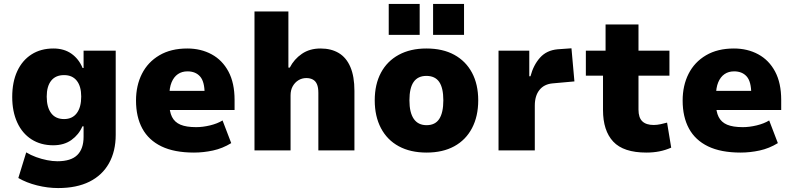

<svg xmlns="http://www.w3.org/2000/svg" viewBox="-20 -763 4022 974"><path d="M275 191Q222 191 168 177.5Q114 164 73 140L113 10Q136 24 163.5 34Q191 44 219 49.5Q247 55 271 55Q340 55 372 23.5Q404 -8 404 -69V-122H398Q380 -80 342.5 -53Q305 -26 250 -26Q187 -26 140 -56Q93 -86 67.5 -141.5Q42 -197 42 -271Q42 -347 67.5 -402Q93 -457 140 -487Q187 -517 251 -517Q305 -517 342.5 -490.5Q380 -464 399 -418H404V-506H567V-79Q567 4 533 65Q499 126 434 158.5Q369 191 275 191ZM305 -159Q347 -159 369.5 -189Q392 -219 392 -273Q392 -325 369.5 -353.5Q347 -382 305 -382Q262 -382 239.5 -353.5Q217 -325 217 -273Q217 -219 239.5 -189Q262 -159 305 -159Z M964 11Q864 11 799 -20.5Q734 -52 702 -111Q670 -170 670 -253Q670 -329 700 -388.5Q730 -448 788.5 -482.5Q847 -517 930 -517Q999 -517 1053.5 -487.5Q1108 -458 1139 -400Q1170 -342 1170 -256V-205H817V-302H1028L1018 -287Q1018 -349 995 -375Q972 -401 931 -401Q903 -401 882.5 -387Q862 -373 850.5 -345.5Q839 -318 839 -276V-240Q839 -197 852.5 -170Q866 -143 895.5 -130.5Q925 -118 975 -118Q1009 -118 1046 -127Q1083 -136 1109 -152L1153 -37Q1109 -10 1060.5 0.5Q1012 11 964 11Z M1271 0V-705H1443V-420H1450Q1472 -463 1511.5 -490Q1551 -517 1606 -517Q1660 -517 1698.5 -494Q1737 -471 1757.5 -423Q1778 -375 1778 -302V0H1595V-292Q1595 -319 1588 -335.5Q1581 -352 1567 -359.5Q1553 -367 1534 -367Q1512 -367 1494 -356Q1476 -345 1465 -325.5Q1454 -306 1454 -279V0Z M2144 11Q2062 11 2003 -21Q1944 -53 1912.5 -113Q1881 -173 1881 -254Q1881 -335 1912.5 -394Q1944 -453 2003 -485Q2062 -517 2143 -517Q2226 -517 2284.5 -485Q2343 -453 2374.5 -394Q2406 -335 2406 -254Q2406 -173 2374.5 -113Q2343 -53 2284.5 -21Q2226 11 2144 11ZM2144 -128Q2188 -128 2208.5 -160Q2229 -192 2229 -254Q2229 -317 2208 -347.5Q2187 -378 2143 -378Q2100 -378 2078.5 -347.5Q2057 -317 2057 -254Q2057 -192 2079 -160Q2101 -128 2144 -128ZM2177 -586V-743H2334V-586ZM1952 -586V-743H2109V-586Z M2509 0V-506H2665V-376H2671Q2686 -433 2719.5 -470.5Q2753 -508 2809 -513L2879 -518L2894 -350L2783 -340Q2740 -336 2716.5 -306.5Q2693 -277 2693 -227V0Z M3259 11Q3143 11 3091 -44.5Q3039 -100 3039 -205V-379H2952V-506H3052V-639H3219V-506H3376V-379H3219V-207Q3219 -166 3238.5 -147.5Q3258 -129 3296 -129Q3313 -129 3331.5 -133Q3350 -137 3364 -141L3385 -14Q3355 -1 3324.5 5Q3294 11 3259 11Z M3737 11Q3637 11 3572 -20.5Q3507 -52 3475 -111Q3443 -170 3443 -253Q3443 -329 3473 -388.5Q3503 -448 3561.5 -482.5Q3620 -517 3703 -517Q3772 -517 3826.5 -487.5Q3881 -458 3912 -400Q3943 -342 3943 -256V-205H3590V-302H3801L3791 -287Q3791 -349 3768 -375Q3745 -401 3704 -401Q3676 -401 3655.5 -387Q3635 -373 3623.5 -345.5Q3612 -318 3612 -276V-240Q3612 -197 3625.5 -170Q3639 -143 3668.5 -130.5Q3698 -118 3748 -118Q3782 -118 3819 -127Q3856 -136 3882 -152L3926 -37Q3882 -10 3833.5 0.5Q3785 11 3737 11Z"/></svg>

Font: Nunito Sans 7pt SemiCondensed Black
Style: Regular
Weight: 900
Width: 4
Designer: Vernon Adams
Foundry: Vernon Adams
Version: Version 3.101;gftools[0.9.27]